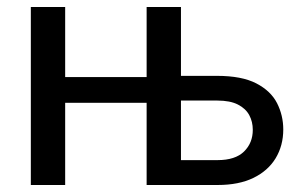

<svg xmlns="http://www.w3.org/2000/svg" viewBox="-20 -528 856 548"><path d="M601.5 0H398.5V-234.5H166V0H68V-508H166V-308H398.5V-508H496.5V-311.5H599.5Q670 -311.5 711.5 -290Q753 -268.5 770.8 -233.5Q788.5 -198.5 788.5 -158.5Q788.5 -112.5 766.8 -76.5Q745 -40.5 703.2 -20.2Q661.5 0 601.5 0ZM601 -71Q651.5 -71 676.5 -95.5Q701.5 -120 701.5 -157.5Q701.5 -180.5 691.5 -199.2Q681.5 -218 659.2 -229.5Q637 -241 600 -241H496.5V-71Z"/></svg>

Font: Verano Sans Medium
Style: Regular
Weight: 500
Designer: Lukasz Dziedzic with Adam Twardoch and Botio Nikoltchev
Foundry: tyPoland Lukasz Dziedzic
Version: Version 3.001;December 28, 2019;FontCreator 12.0.0.2547 64-b